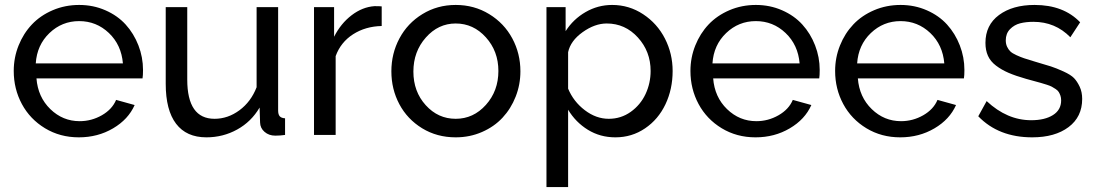

<svg xmlns="http://www.w3.org/2000/svg" viewBox="-20 -551 4473 784"><path d="M301.8 9.8Q225.1 9.8 163.8 -27.3Q102.5 -64.5 69.3 -126.2Q36.1 -188 36.1 -261.2Q36.1 -315.9 55.9 -365.2Q75.7 -414.6 110.4 -451.2Q145 -487.8 195.3 -509.3Q245.6 -530.8 303.2 -530.8Q360.8 -530.8 410.4 -509Q460 -487.3 493.2 -450.7Q526.4 -414.1 545.2 -365.7Q564 -317.4 564 -265.1Q564 -242.7 562 -231H128.9Q134.8 -154.8 185.5 -105.5Q236.3 -56.2 305.2 -56.2Q353.5 -56.2 395.8 -80.3Q438 -104.5 454.1 -143.1L529.8 -122.1Q503.9 -63.5 441.7 -26.9Q379.4 9.8 301.8 9.8ZM126 -292H481.9Q475.6 -367.7 424.6 -416.3Q373.5 -464.8 303.2 -464.8Q232.9 -464.8 181.9 -416Q130.9 -367.2 126 -292Z M656.7 -209V-522H744.6V-226.1Q744.6 -65.9 856 -65.9Q910.6 -65.9 957.8 -100.8Q1004.9 -135.7 1027.8 -194.8V-522H1115.7V-100.1Q1115.7 -83.5 1122.3 -76.2Q1128.9 -68.8 1144 -67.9V0Q1124 2.9 1104 2.9Q1078.1 2.9 1060.3 -12.5Q1042.5 -27.8 1042 -50.8L1040 -111.8Q1005.9 -53.7 948.2 -22Q890.6 9.8 822.8 9.8Q741.2 9.8 699 -45.7Q656.7 -101.1 656.7 -209Z M1538.6 -444.8Q1472.2 -443.4 1421.6 -410.9Q1371.1 -378.4 1350.6 -321.8V0H1262.2V-522H1344.2V-400.9Q1371.6 -455.1 1415.8 -488.8Q1460 -522.5 1509.3 -525.9Q1531.7 -525.9 1538.6 -524.9Z M1840.8 -530.8Q1916.5 -530.8 1977.5 -493.4Q2038.6 -456.1 2071.8 -394.3Q2105 -332.5 2105 -259.8Q2105 -205.6 2085.7 -156.5Q2066.4 -107.4 2032.2 -70.6Q1998 -33.7 1948.2 -12Q1898.4 9.8 1840.8 9.8Q1764.2 9.8 1703.6 -27.3Q1643.1 -64.5 1610.6 -125.7Q1578.1 -187 1578.1 -259.8Q1578.1 -332.5 1611.1 -394.3Q1644 -456.1 1704.8 -493.4Q1765.6 -530.8 1840.8 -530.8ZM2015.1 -261.2Q2015.1 -341.8 1964.1 -398.4Q1913.1 -455.1 1840.8 -455.1Q1769.5 -455.1 1718.8 -397.7Q1668 -340.3 1668 -258.8Q1668 -177.2 1718.3 -121.6Q1768.6 -65.9 1840.8 -65.9Q1913.1 -65.9 1964.1 -122.8Q2015.1 -179.7 2015.1 -261.2Z M2299.8 -103V212.9H2211.4V-522H2289.6V-423.8Q2320.8 -472.7 2371.1 -501.7Q2421.4 -530.8 2479.5 -530.8Q2548.8 -530.8 2606.2 -492.9Q2663.6 -455.1 2695.1 -393.6Q2726.6 -332 2726.6 -261.2Q2726.6 -187 2697.3 -125.2Q2668 -63.5 2614 -26.9Q2560.1 9.8 2492.7 9.8Q2430.7 9.8 2380.6 -21Q2330.6 -51.8 2299.8 -103ZM2636.7 -261.2Q2636.7 -340.8 2584.7 -397.9Q2532.7 -455.1 2457.5 -455.1Q2408.7 -455.1 2359.1 -419.7Q2309.6 -384.3 2299.8 -337.9V-189Q2321.8 -136.2 2367.9 -101.1Q2414.1 -65.9 2465.8 -65.9Q2515.6 -65.9 2555.4 -94.2Q2595.2 -122.6 2616 -167Q2636.7 -211.4 2636.7 -261.2Z M3064.9 9.8Q2988.3 9.8 2927 -27.3Q2865.7 -64.5 2832.5 -126.2Q2799.3 -188 2799.3 -261.2Q2799.3 -315.9 2819.1 -365.2Q2838.9 -414.6 2873.5 -451.2Q2908.2 -487.8 2958.5 -509.3Q3008.8 -530.8 3066.4 -530.8Q3124 -530.8 3173.6 -509Q3223.1 -487.3 3256.3 -450.7Q3289.6 -414.1 3308.3 -365.7Q3327.1 -317.4 3327.1 -265.1Q3327.1 -242.7 3325.2 -231H2892.1Q2897.9 -154.8 2948.7 -105.5Q2999.5 -56.2 3068.4 -56.2Q3116.7 -56.2 3158.9 -80.3Q3201.2 -104.5 3217.3 -143.1L3293 -122.1Q3267.1 -63.5 3204.8 -26.9Q3142.6 9.8 3064.9 9.8ZM2889.2 -292H3245.1Q3238.8 -367.7 3187.7 -416.3Q3136.7 -464.8 3066.4 -464.8Q2996.1 -464.8 2945.1 -416Q2894 -367.2 2889.2 -292Z M3655.8 9.8Q3579.1 9.8 3517.8 -27.3Q3456.5 -64.5 3423.3 -126.2Q3390.1 -188 3390.1 -261.2Q3390.1 -315.9 3409.9 -365.2Q3429.7 -414.6 3464.4 -451.2Q3499 -487.8 3549.3 -509.3Q3599.6 -530.8 3657.2 -530.8Q3714.8 -530.8 3764.4 -509Q3814 -487.3 3847.2 -450.7Q3880.4 -414.1 3899.2 -365.7Q3918 -317.4 3918 -265.1Q3918 -242.7 3916 -231H3482.9Q3488.8 -154.8 3539.6 -105.5Q3590.3 -56.2 3659.2 -56.2Q3707.5 -56.2 3749.8 -80.3Q3792 -104.5 3808.1 -143.1L3883.8 -122.1Q3857.9 -63.5 3795.7 -26.9Q3733.4 9.8 3655.8 9.8ZM3480 -292H3835.9Q3829.6 -367.7 3778.6 -416.3Q3727.5 -464.8 3657.2 -464.8Q3586.9 -464.8 3535.9 -416Q3484.9 -367.2 3480 -292Z M4194.8 9.8Q4057.6 9.8 3974.6 -76.2L4008.8 -138.2Q4092.3 -60.1 4190.9 -60.1Q4246.1 -60.1 4279.5 -81.1Q4313 -102.1 4313 -141.1Q4313 -151.9 4310.1 -160.4Q4307.1 -168.9 4303.2 -175.3Q4299.3 -181.6 4290.5 -187.5Q4281.7 -193.4 4274.9 -197Q4268.1 -200.7 4253.7 -205.3Q4239.3 -210 4229.7 -212.6Q4220.2 -215.3 4200.9 -220.5Q4181.6 -225.6 4169.9 -229Q4127 -241.2 4098.1 -253.7Q4069.3 -266.1 4046.9 -283.2Q4024.4 -300.3 4014.2 -323Q4003.9 -345.7 4003.9 -376Q4003.9 -448.7 4059.3 -489.7Q4114.7 -530.8 4204.6 -530.8Q4322.8 -530.8 4390.6 -460L4350.6 -398.9Q4289.1 -461.9 4199.7 -461.9Q4169.4 -461.9 4145.5 -455.8Q4121.6 -449.7 4104.2 -431.9Q4086.9 -414.1 4086.9 -386.2Q4086.9 -371.6 4092.3 -360.1Q4097.7 -348.6 4105.5 -341.1Q4113.3 -333.5 4130.4 -325.7Q4147.5 -317.9 4162.1 -313Q4176.8 -308.1 4204.6 -299.8Q4250 -286.6 4271.2 -279.8Q4292.5 -272.9 4322.5 -259.3Q4352.5 -245.6 4365.5 -232.2Q4378.4 -218.8 4388.7 -197Q4398.9 -175.3 4398.9 -147Q4398.9 -73.7 4343.3 -32Q4287.6 9.8 4194.8 9.8Z"/></svg>

Font: Rawline Medium
Style: Regular
Weight: 500
Designer: Matt McInerney, Pablo Impallari, Rodrigo Fuenzalida
Foundry: Matt McInerney, Pablo Impallari, Rodrigo Fuenzalida
Version: Version 4.020;PS 004.020;hotconv 1.0.88;makeotf.lib2.5.64775